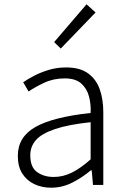

<svg xmlns="http://www.w3.org/2000/svg" viewBox="-20 -861 587 894"><path d="M218 13Q175 13 140 -3.5Q105 -20 84 -52.5Q63 -85 63 -135Q63 -223 144.5 -269.5Q226 -316 402 -335Q404 -375 394.5 -411.5Q385 -448 358.5 -472Q332 -496 281 -496Q229 -496 185.5 -475.5Q142 -455 113 -435L88 -478Q108 -492 138.5 -508Q169 -524 207 -535.5Q245 -547 288 -547Q352 -547 390 -519.5Q428 -492 444.5 -445Q461 -398 461 -338V0H413L407 -68H403Q364 -35 317 -11Q270 13 218 13ZM230 -37Q274 -37 315 -57.5Q356 -78 402 -119V-292Q298 -281 236 -260Q174 -239 147.5 -209Q121 -179 121 -138Q121 -82 153 -59.5Q185 -37 230 -37ZM263 -635 232 -665 383 -841 425 -803Z"/></svg>

Font: Noto Sans KR Thin Light
Style: Regular
Weight: 300
Version: Version 2.004-H2;hotconv 1.0.118;makeotfexe 2.5.65603